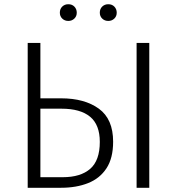

<svg xmlns="http://www.w3.org/2000/svg" viewBox="-20 -888 837 908"><path d="M269 0H111V-685H171V-423H269Q380 -423 447.5 -374Q515 -325 515 -218Q515 -140 483.5 -92Q452 -44 396.5 -22Q341 0 269 0ZM686 0H626V-685H686ZM277 -50Q361 -50 406.5 -89.5Q452 -129 452 -217Q452 -298 406 -336Q360 -374 271 -374H171V-50ZM303 -789Q286 -789 274.5 -800Q263 -811 263 -828Q263 -846 274.5 -857Q286 -868 303 -868Q321 -868 332 -856.5Q343 -845 343 -828Q343 -811 331.5 -800Q320 -789 303 -789ZM492 -789Q475 -789 463.5 -800Q452 -811 452 -828Q452 -846 463.5 -857Q475 -868 492 -868Q510 -868 521 -856.5Q532 -845 532 -828Q532 -811 520.5 -800Q509 -789 492 -789Z"/></svg>

Font: Trujillo Light
Style: Regular
Weight: 300
Designer: Fira Sans original fonts by bBox Type GmbH, Carrois Corporate GbR, & Edenspiekermann AG / Changes by Cristiano Sobral
Foundry: Fira Sans original fonts by bBox Type GmbH, Carrois Corporate GbR, & Edenspiekermann AG / Changes by Cristiano Sobral
Version: Version 4.301;July 28, 2020;FontCreator 13.0.0.2655 64-bit